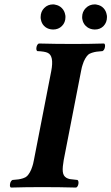

<svg xmlns="http://www.w3.org/2000/svg" viewBox="-20 -843 502 865"><path d="M210.9 -522.9Q224.1 -591.8 194.8 -605Q182.1 -611.3 147.9 -612.8Q142.1 -617.2 144.3 -629.9Q146.5 -642.6 154.8 -647Q231 -645 303.2 -645H318.8Q380.9 -645 449.2 -647Q455.1 -642.6 452.6 -629.9Q450.2 -617.2 441.9 -612.8Q423.8 -611.3 414.8 -610.1Q405.8 -608.9 394 -605.2Q382.3 -601.6 376 -595.2Q369.6 -588.9 363.3 -577.9Q356.9 -566.9 352.1 -550.8Q349.1 -543.5 345.2 -522.9L267.1 -122.1Q266.1 -116.2 263.2 -94.2Q260.3 -65.4 268.1 -52.7Q275.9 -40 294.9 -36.1Q305.7 -34.2 329.1 -32.2Q335 -27.8 333.3 -15.1Q331.5 -2.4 323.2 2Q247.1 0 176.8 0H161.1Q97.2 0 28.8 2Q22.9 -2.4 25.4 -15.1Q27.8 -27.8 36.1 -32.2Q54.2 -33.7 63.2 -34.9Q72.3 -36.1 84 -39.8Q95.7 -43.5 102.1 -49.8Q108.4 -56.2 114.7 -67.1Q121.1 -78.1 126 -94.2Q128.9 -101.6 132.8 -122.1ZM350.1 -766.1Q350.1 -790 366.5 -806.6Q382.8 -823.2 407.2 -823.2Q412.6 -823.2 417 -821.8Q434.6 -818.8 446.3 -806.4Q458 -793.9 460.9 -775.9Q461.9 -772.9 461.9 -766.1Q461.9 -741.7 446.5 -725.8Q431.2 -710 407.2 -710Q399.9 -710 397 -710.9Q378.9 -713.9 366.5 -726.1Q354 -738.3 351.1 -755.9Q350.1 -758.8 350.1 -766.1ZM163.1 -766.1Q163.1 -790.5 179.2 -806.9Q195.3 -823.2 219.2 -823.2Q224.6 -823.2 229 -821.8Q246.6 -818.8 258.8 -806.4Q271 -793.9 273.9 -775.9Q274.9 -772.9 274.9 -766.1Q274.9 -741.7 259 -725.8Q243.2 -710 219.2 -710Q211.9 -710 209 -710.9Q190.9 -713.9 179 -725.8Q167 -737.8 164.1 -755.9Q163.1 -758.8 163.1 -766.1Z"/></svg>

Font: Common Serif
Style: Bold Italic
Weight: 700
Italic angle: -12°
Designer: Philipp H. Poll, Khaled Hosny
Foundry: Stefan Peev, Context Ltd.
Version: Version 1.026